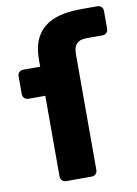

<svg xmlns="http://www.w3.org/2000/svg" viewBox="-84 -796 609 852"><g transform="rotate(-10 220.5 -370.0)"><path d="M143.9 0Q133.3 0 126 -7.2Q118.8 -14.5 118.8 -25.1V-388.9H42.2Q31.6 -388.9 24.4 -396.1Q17.1 -403.4 17.1 -414V-494.9Q17.1 -505.5 24.4 -512.8Q31.6 -520 42.2 -520H118.8V-550.1Q118.8 -619 145.3 -660.7Q171.9 -702.5 220.9 -721.2Q270 -740 337.9 -740H415.5Q426.1 -740 433.4 -732.8Q440.6 -725.5 440.6 -714.9V-634Q440.6 -623.4 433.4 -616.1Q426.1 -608.9 415.5 -608.9H345.4Q321 -608.9 307.7 -600.8Q294.5 -592.6 289.6 -579.1Q284.7 -565.5 284.7 -547V-25.1Q284.7 -14.5 277.5 -7.2Q270.2 0 259.6 0Z"/></g></svg>

Font: Rubik Light
Style: Regular
Weight: 300
Designer: Hubert and Fischer
Foundry: Hubert and Fischer
Version: Version 2.300;gftools[0.9.30]